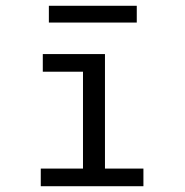

<svg xmlns="http://www.w3.org/2000/svg" viewBox="-20 -644 640 664"><path d="M121 0V-61H267V-396H128V-457H343V-61H476V0ZM149 -566V-624H453V-566Z"/></svg>

Font: Inconsolata Expanded
Style: Regular
Weight: 400
Width: 7
Monospace: yes
Designer: Raph Levien, Cyreal, Brenton Simpson
Foundry: Raph Levien, Cyreal, Google
Version: Version 3.000; ttfautohint (v1.8.2.53-6de2)